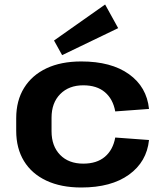

<svg xmlns="http://www.w3.org/2000/svg" viewBox="-20 -823 721 853"><path d="M341 10Q251 10 186 -20.5Q121 -51 86.5 -107.5Q52 -164 52 -242V-298Q52 -376 87 -432.5Q122 -489 186.5 -519.5Q251 -550 341 -550Q474 -550 553 -493.5Q632 -437 642 -339L492 -328Q482 -383 446 -413.5Q410 -444 350 -444Q286 -444 247.5 -405Q209 -366 209 -300V-240Q209 -174 247 -135Q285 -96 350 -96Q410 -96 446 -126.5Q482 -157 492 -212L642 -201Q632 -104 553 -47Q474 10 341 10ZM505 -698 256 -578 220 -643 447 -803Z"/></svg>

Font: Pathway Extreme 72pt
Style: Bold
Weight: 700
Designer: Eduardo Rodriguez Tunni
Foundry: Eduardo Rodriguez Tunni
Version: Version 1.001;gftools[0.9.26]